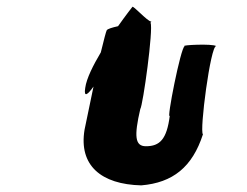

<svg xmlns="http://www.w3.org/2000/svg" viewBox="-20 -859 746 579"><path d="M237 -594C232 -563 245 -574 262 -598C248 -532 236 -472 235 -468C217 -360 285 -303 406 -300C501 -308 560 -355 592 -454C581 -462 615 -723 632 -720C621 -728 524 -723 537 -720C525 -717 481 -492 492 -510C483 -439 462 -418 420 -418C387 -418 384 -448 403 -530C411 -541 443 -771 434 -791C436 -793 437 -794 436 -794C425 -794 380 -845 379 -838C379 -838 360 -814 336 -780C318 -776 305 -772 302 -768C300 -765 293 -738 284 -701C261 -662 241 -623 237 -594Z"/></svg>

Font: Ampere
Style: SCIta
Weight: 400
Version: Version 1